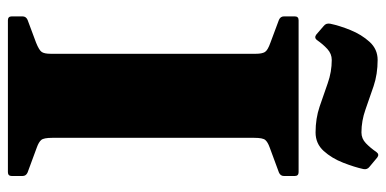

<svg xmlns="http://www.w3.org/2000/svg" viewBox="-272 -730 1001 498"><g transform="rotate(90 229.0 -480.5)"><path d="M119 0V-754H337V0ZM32 0Q22 0 22 -10V-38Q22 -47 31 -51L90 -73Q110 -81 114.5 -88Q119 -95 119 -111V-201H337V-115Q337 -93 342.5 -86.5Q348 -80 362 -75L427 -51Q436 -47 436 -38V-10Q436 0 426 0ZM22 -744Q22 -754 32 -754H426Q436 -754 436 -744V-716Q436 -707 427 -703L362 -679Q348 -674 342.5 -667.5Q337 -661 337 -639V-553H119V-643Q119 -659 114.5 -666.5Q110 -674 90 -681L31 -703Q22 -707 22 -716ZM47 -819Q39 -825 41 -836Q46 -860 57.5 -888.5Q69 -917 88 -938Q107 -959 135 -959Q172 -959 203 -948.5Q234 -938 263.5 -927.5Q293 -917 323 -917Q339 -917 351 -928.5Q363 -940 374 -956Q380 -964 388 -958L412 -938Q420 -932 418 -922Q413 -899 401.5 -869.5Q390 -840 371 -819Q352 -798 323 -798Q287 -798 256 -808.5Q225 -819 195.5 -829.5Q166 -840 135 -840Q119 -840 106.5 -828.5Q94 -817 83 -801Q77 -794 69 -800Z"/></g></svg>

Font: Hahmlet Black
Style: Regular
Weight: 900
Version: Version 1.002